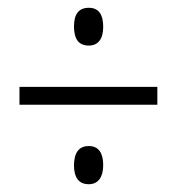

<svg xmlns="http://www.w3.org/2000/svg" viewBox="-20 -599 455 493"><path d="M208 -482C232 -482 245 -499 245 -530C245 -561 234 -579 208 -579C181 -579 170 -561 170 -531C170 -500 181 -482 208 -482ZM30 -330H384V-376H30ZM208 -126C232 -126 245 -144 245 -175C245 -205 234 -224 208 -224C182 -224 170 -206 170 -174C170 -145 181 -126 208 -126Z"/></svg>

Font: Noto Sans Lao ExtraCondensed Light
Style: Regular
Weight: 300
Width: 2
Designer: Monotype Design Team
Foundry: Monotype Imaging Inc.
Version: Version 2.003